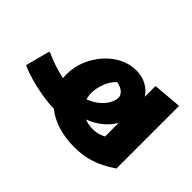

<svg xmlns="http://www.w3.org/2000/svg" viewBox="-117 -881 1250 1250"><g transform="rotate(45 508.0 -256.0)"><path d="M936 -16Q899 9 856 31Q813 53 760.5 66.5Q708 80 640 80Q562 80 493 59Q424 38 373 -3Q314 -5 253 -15.5Q192 -26 137.5 -42Q83 -58 44 -76L88 -244H100Q134 -227 180.5 -211.5Q227 -196 274 -186Q272 -203 272 -220Q272 -287 297 -348Q322 -409 364.5 -457Q407 -505 461.5 -532.5Q516 -560 576 -560Q630 -560 671 -537.5Q712 -515 736 -477V-576L924 -592H936ZM472 -248Q472 -221 480 -197Q525 -214 556.5 -241Q588 -268 604 -297.5Q620 -327 620 -352Q620 -371 602.5 -389.5Q585 -408 542 -418Q505 -383 488.5 -335.5Q472 -288 472 -248ZM644 -88Q669 -88 692 -94Q715 -100 736 -111V-237Q710 -191 667 -156.5Q624 -122 570 -102Q604 -88 644 -88Z"/></g></svg>

Font: Kufam Black
Style: Regular
Weight: 900
Designer: Wael Morcos, Artur Schmal
Foundry: Original Type
Version: Version 1.301; ttfautohint (v1.8.3)